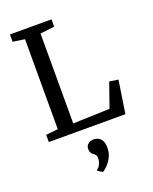

<svg xmlns="http://www.w3.org/2000/svg" viewBox="-186 -843 994 1247"><g transform="rotate(-20 311.0 -220.0)"><path d="M122.7 -58.9V-680.7L41.2 -692.5V-743H328.5V-692.5L229.9 -680.7V-59.3L483.8 -67.9L542.5 -235.7L603.5 -226.6L568.7 0H39.5V-49.5ZM384.6 163.4Q384.5 202.9 368.2 232.6Q351.9 262.2 332.6 280.2Q313.3 298.2 304.1 302.7H303L271.7 283L271.2 276.6Q285.2 269.8 295 249.3Q304.8 228.9 304.8 207.3Q304.8 192 298.1 184.2Q291.5 176.4 284.3 171.4Q276.7 165.9 270.5 156.9Q264.3 147.9 264.3 131.6Q264.3 111.7 274 101.2Q283.6 90.7 295.9 87Q308.3 83.2 316.4 83.2H318.8Q348.6 83.2 366.7 103.7Q384.7 124.2 384.6 163.4Z"/></g></svg>

Font: Merriweather 7pt Light
Style: Regular
Weight: 300
Designer: Eben Sorkin
Foundry: Eben Sorkin
Version: Version 2.200;gftools[0.9.31]